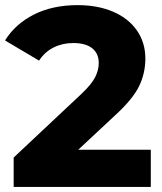

<svg xmlns="http://www.w3.org/2000/svg" viewBox="-22 -733 637 753"><path d="M31.6 -115.2 297.4 -364.8Q337.6 -402.9 351.4 -430.7Q365.3 -458.4 365.3 -485.7Q365.3 -523.2 339.6 -543.7Q313.9 -564.2 265.3 -564.2Q223.1 -564.2 188.2 -546.8Q153.3 -529.3 131.2 -495.2L-2.3 -574.4Q38.1 -639.2 111.3 -676.1Q184.6 -712.9 282 -712.9Q361 -712.9 421.2 -687.2Q481.4 -661.6 514.8 -613.8Q548.1 -566 548.1 -503.2Q548.1 -446.1 523.8 -395.6Q499.6 -345.1 429.9 -281.1L215 -80.6L182.9 -145.7H569.4V0H31.6Z"/></svg>

Font: iiserrat Thin
Style: Regular
Weight: 100
Designer: Akira Ohta
Foundry: Akira Ohta
Version: Version 1.200;Glyphs 3.3.1 (3343)